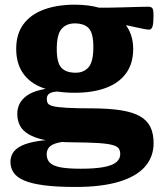

<svg xmlns="http://www.w3.org/2000/svg" viewBox="-20 -544 674 800"><path d="M295 235Q215.5 235 162.8 228Q110 221 79.5 207.5Q49 194 36.2 174.5Q23.5 155 23.5 130.5Q23.5 109 34.5 92Q45.5 75 70.2 63Q95 51 136.5 44.2Q178 37.5 239.5 36.5H292.5V43Q248 44.5 222 50.8Q196 57 185.2 69Q174.5 81 174.5 99Q174.5 120 187 133.2Q199.5 146.5 230.2 152.8Q261 159 315.5 159Q376.5 159 413 152Q449.5 145 465.2 131.2Q481 117.5 481 98Q481 85 475.5 75.8Q470 66.5 451 60.8Q432 55 392 52.2Q352 49.5 283 49Q214 48.5 169.2 39.8Q124.5 31 98.8 15.2Q73 -0.5 62.5 -22Q52 -43.5 52 -69.5Q52 -117 92.2 -145.8Q132.5 -174.5 224.5 -179.5L227 -163Q197 -162 186 -154.5Q175 -147 175 -131.5Q175 -120.5 179.5 -113.2Q184 -106 201.8 -101.5Q219.5 -97 258.8 -94.8Q298 -92.5 368 -92.5Q438.5 -92 486.8 -84Q535 -76 564.2 -59Q593.5 -42 606.8 -14.5Q620 13 620 52.5Q620 109.5 584 150.5Q548 191.5 475.8 213.2Q403.5 235 295 235ZM292 -157.5Q213 -157.5 158.5 -177.8Q104 -198 75.8 -239Q47.5 -280 47.5 -340.5Q47.5 -402.5 77.8 -443.2Q108 -484 163 -504.2Q218 -524.5 292 -524.5Q348.5 -524.5 393.2 -511.8Q438 -499 469.8 -475Q501.5 -451 518.2 -417Q535 -383 535 -340.5Q535 -279 505 -238.2Q475 -197.5 420.5 -177.5Q366 -157.5 292 -157.5ZM295.5 -241Q329 -241 349 -263.8Q369 -286.5 369 -348.5Q369 -405 350.2 -425.8Q331.5 -446.5 291 -446.5Q257 -446.5 236.8 -423.8Q216.5 -401 216.5 -339Q216.5 -283 235.5 -262Q254.5 -241 295.5 -241ZM383.5 -464 365 -512Q396.5 -511.5 430.8 -512Q465 -512.5 497.2 -513.5Q529.5 -514.5 555.5 -515.2Q581.5 -516 596.5 -516Q611 -516 615.2 -509.2Q619.5 -502.5 619.5 -480Q619.5 -444 615 -432.2Q610.5 -420.5 601 -420.5Q594 -420.5 580.2 -423.2Q566.5 -426 542 -431.2Q517.5 -436.5 479 -444.8Q440.5 -453 383.5 -464Z"/></svg>

Font: Newsreader 7pt
Style: Bold
Weight: 700
Designer: Hugues Gentile
Foundry: Production Type
Version: Version 1.003